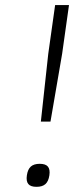

<svg xmlns="http://www.w3.org/2000/svg" viewBox="-20 -720 290 750"><path d="M172.9 -35.2Q169.4 -11.7 157.5 -1Q145.5 9.8 122.6 9.8Q99.6 9.8 90.6 -1.2Q81.5 -12.2 85 -35.2Q88.4 -58.6 100.3 -69.3Q112.3 -80.1 135.3 -80.1Q158.2 -80.1 167.2 -69.1Q176.3 -58.1 172.9 -35.2ZM195.3 -700.2H249.5L222.7 -509.8L177.2 -245.1H139.6L168.5 -509.8Z"/></svg>

Font: Fivo Sans Light
Style: Regular
Weight: 300
Designer: Alexander Slobzheninov
Foundry: Alexander Slobzheninov
Version: 1.0